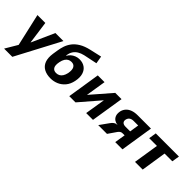

<svg xmlns="http://www.w3.org/2000/svg" viewBox="80 -1660 2772 2772"><g transform="rotate(45 1465.5 -274.5)"><path d="M44 180 165 -24V38L42 -503H203L251 -156H254L409 -503H573L212 180Z M821 11Q740 11 684.5 -20Q629 -51 606 -112Q583 -173 596 -265L609 -348Q616 -395 632.5 -445.5Q649 -496 684 -543.5Q719 -591 781 -629Q843 -667 940 -689L1116 -729L1136 -613L930 -570Q878 -558 840 -535Q802 -512 779.5 -477.5Q757 -443 750 -397L748 -382H753Q768 -411 793.5 -433Q819 -455 852.5 -468.5Q886 -482 926 -482Q990 -482 1035.5 -450.5Q1081 -419 1099 -359.5Q1117 -300 1100 -217Q1084 -139 1041.5 -88.5Q999 -38 941.5 -13.5Q884 11 821 11ZM823 -101Q853 -101 877.5 -113.5Q902 -126 920 -153.5Q938 -181 948 -225Q961 -299 940 -336Q919 -373 869 -373Q840 -373 815.5 -360Q791 -347 773.5 -319Q756 -291 747 -246Q732 -172 753 -136.5Q774 -101 823 -101Z M1195 0 1274 -503H1412L1360 -178H1349L1631 -503H1759L1679 0H1540L1593 -327H1604L1322 0Z M1786 0 1883 -136Q1905 -168 1927.5 -182.5Q1950 -197 1971 -197H1979V-199Q1948 -202 1919 -219.5Q1890 -237 1875 -272Q1860 -307 1870 -363Q1880 -406 1908 -437.5Q1936 -469 1981 -486Q2026 -503 2088 -503H2360L2281 0H2133L2160 -165H2117Q2097 -165 2081.5 -155Q2066 -145 2052 -126L1965 0ZM2083 -262H2176L2198 -404H2106Q2066 -404 2042 -387Q2018 -370 2010 -336Q2003 -302 2021.5 -282Q2040 -262 2083 -262Z M2537 0 2598 -387H2440L2458 -503H2931L2912 -387H2754L2694 0Z"/></g></svg>

Font: Nunito Sans 7pt SemiCondensed ExtraBold
Style: Italic
Weight: 800
Width: 4
Italic angle: -9°
Designer: Vernon Adams
Foundry: Vernon Adams
Version: Version 3.101;gftools[0.9.27]